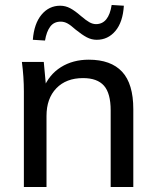

<svg xmlns="http://www.w3.org/2000/svg" viewBox="-20 -752 629 772"><path d="M76 0V-384Q76 -413 74 -443Q72 -473 68 -503H156L166 -395H154Q177 -452 225 -482Q273 -512 337 -512Q426 -512 471 -463.5Q516 -415 516 -313V0H425V-308Q425 -377 398 -407.5Q371 -438 314 -438Q246 -438 206.5 -397Q167 -356 167 -286V0ZM161 -589 112 -592Q117 -657 147 -693Q177 -729 222 -729Q243 -729 262 -719Q281 -709 305 -688Q326 -670 339.5 -662.5Q353 -655 366 -655Q417 -655 429 -732L478 -729Q474 -663 444 -627.5Q414 -592 369 -592Q348 -592 329 -602Q310 -612 284 -633Q264 -651 251 -658Q238 -665 224 -665Q197 -665 182 -645Q167 -625 161 -589Z"/></svg>

Font: Mulish ExtraLight Medium
Style: Regular
Weight: 500
Version: Version 3.603